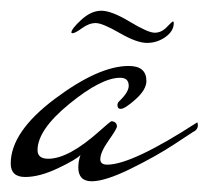

<svg xmlns="http://www.w3.org/2000/svg" viewBox="-36 -322 389 358"><path d="M189 -119Q197 -119 217 -137Q237 -155 237 -171Q237 -199 204 -199Q148 -199 66 -137.5Q-16 -76 -16 -17Q-16 8 11 8Q38 8 72.5 -8.5Q107 -25 114 -33Q110 -21 110 -10Q110 16 135 16Q160 16 207 -7Q254 -30 289 -53L324 -76Q333 -80 333 -89L332 -94Q210 -15 164 -15Q151 -15 151 -25Q151 -38 166.5 -60Q182 -82 182 -86Q182 -95 172 -96Q170 -96 150 -78Q92 -26 54 -26Q34 -26 34 -42Q34 -80 93.5 -128.5Q153 -177 188 -177Q204 -177 204 -162Q204 -150 186 -133Q183 -130 183 -126Q183 -119 189 -119ZM288 -279Q288 -264 272.5 -253Q257 -242 238 -242Q219 -242 187 -260.5Q155 -279 142.5 -279Q130 -279 117 -269.5Q104 -260 99 -260L97 -261Q97 -268 115.5 -285Q134 -302 153 -302Q172 -302 206 -281.5Q240 -261 252.5 -261Q265 -261 275 -271.5Q285 -282 286.5 -282Q288 -282 288 -279Z"/></svg>

Font: Mr De Haviland
Style: Regular
Weight: 400
Designer: Alejandro Paul
Foundry: Alejandro Paul
Version: Version 1.000